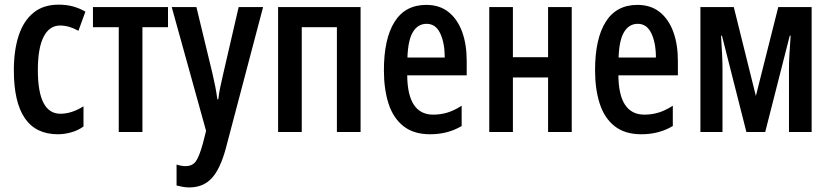

<svg xmlns="http://www.w3.org/2000/svg" viewBox="-20 -572 3597 832"><path d="M231 9.8Q40 9.8 40 -267.6Q40 -353.5 60.8 -417.2Q81.5 -481 124.5 -516.4Q167.5 -551.8 233.4 -551.8Q268.6 -551.8 296.9 -543.9Q325.2 -536.1 350.1 -521.5L319.8 -438.5Q279.3 -461.4 240.7 -461.4Q193.8 -461.4 168.9 -412.4Q144 -363.3 144 -268.1Q144 -79.1 241.7 -79.1Q290.5 -79.1 341.8 -111.3V-23.9Q318.4 -6.8 288.6 1.5Q258.8 9.8 231 9.8Z M708 -454.1H597.2V0H494.6V-454.1H382.8V-541.5H708Z M724.1 -541.5H831.1L900.9 -252.4Q907.7 -223.6 913.1 -195.6Q918.5 -167.5 921.9 -141.6H925.8Q928.7 -166 934.1 -192.9Q939.5 -219.7 947.3 -252L1014.2 -541.5H1120.1L959 69.3Q934.6 160.2 897.5 200.2Q860.4 240.2 800.3 240.2Q786.1 240.2 772.7 237.8Q759.3 235.4 745.1 231.9V141.1Q766.6 147.9 784.2 147.9Q813 147.9 828.1 127.7Q843.3 107.4 859.4 48.8L873 -4.9Z M1542.5 -541.5V0H1439.9V-454.1H1287.6V0H1185.1V-541.5Z M1827.1 -550.8Q1885.3 -550.8 1924.1 -519.5Q1962.9 -488.3 1982.7 -433.8Q2002.4 -379.4 2002.4 -308.6V-245.6H1744.6Q1746.1 -75.2 1857.4 -75.2Q1888.7 -75.2 1918.2 -84Q1947.8 -92.8 1980.5 -113.8V-25.9Q1920.9 9.8 1844.2 9.8Q1772.9 9.8 1728.5 -25.1Q1684.1 -60.1 1663.8 -122.6Q1643.6 -185.1 1643.6 -267.6Q1643.6 -403.8 1689.7 -477.3Q1735.8 -550.8 1827.1 -550.8ZM1828.6 -468.8Q1791 -468.8 1769.5 -433.6Q1748 -398.4 1745.6 -322.8H1907.2Q1907.2 -385.7 1887.7 -427.2Q1868.2 -468.8 1828.6 -468.8Z M2202.6 -541.5V-324.2H2355V-541.5H2457.5V0H2355V-236.3H2202.6V0H2100.1V-541.5Z M2742.2 -550.8Q2800.3 -550.8 2839.1 -519.5Q2877.9 -488.3 2897.7 -433.8Q2917.5 -379.4 2917.5 -308.6V-245.6H2659.7Q2661.1 -75.2 2772.5 -75.2Q2803.7 -75.2 2833.3 -84Q2862.8 -92.8 2895.5 -113.8V-25.9Q2835.9 9.8 2759.3 9.8Q2688 9.8 2643.6 -25.1Q2599.1 -60.1 2578.9 -122.6Q2558.6 -185.1 2558.6 -267.6Q2558.6 -403.8 2604.7 -477.3Q2650.9 -550.8 2742.2 -550.8ZM2743.7 -468.8Q2706.1 -468.8 2684.6 -433.6Q2663.1 -398.4 2660.6 -322.8H2822.3Q2822.3 -385.7 2802.7 -427.2Q2783.2 -468.8 2743.7 -468.8Z M3497.1 -541.5V0H3398.9V-273.9Q3398.9 -300.8 3400.9 -337.6Q3402.8 -374.5 3406.2 -417.5H3402.3L3295.9 0H3214.4L3108.4 -417.5H3104.5Q3106.9 -377.9 3108.9 -340.3Q3110.8 -302.7 3110.8 -274.9V0H3015.1V-541.5H3159.7L3255.4 -156.2L3352.5 -541.5Z"/></svg>

Font: Open Sans Condensed SemiBold
Style: Regular
Weight: 600
Width: 3
Designer: Monotype Design Team
Foundry: Monotype Imaging Inc.
Version: Version 3.000; ttfautohint (v1.8.4)